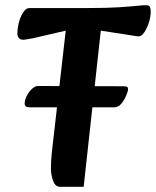

<svg xmlns="http://www.w3.org/2000/svg" viewBox="-20 -711 600 739"><path d="M93 -298Q75 -298 75 -312Q75 -326 83 -342Q91 -358 103 -369Q115 -380 126 -380L454 -379Q466 -379 469.5 -376.5Q473 -374 473 -366Q473 -361 466 -344Q459 -327 447.5 -312.5Q436 -298 420 -298ZM211 8Q193 8 184.5 -14.5Q176 -37 176 -64Q176 -91 179.5 -124.5Q183 -158 190 -216L233 -593L108 -564Q96 -562 85.5 -560Q75 -558 69 -558Q58 -558 52 -565.5Q46 -573 47 -587Q48 -610 54.5 -631Q61 -652 71 -666Q81 -680 93 -680H315Q392 -680 437.5 -683Q483 -686 506.5 -688.5Q530 -691 541 -691Q551 -691 555 -687Q559 -683 560 -671Q561 -651 554 -627.5Q547 -604 536 -587.5Q525 -571 514 -571Q507 -571 490.5 -574Q474 -577 453 -580L368 -593L302 8Z"/></svg>

Font: Alkatra Medium
Style: Regular
Weight: 500
Designer: Suman Bhandary
Version: Version 1.100;gftools[0.9.22]